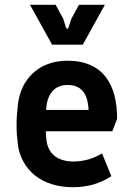

<svg xmlns="http://www.w3.org/2000/svg" viewBox="-20 -770 547 800"><path d="M283 10C342 10 396 -4 444 -36L405 -131C371 -109 327 -97 287 -97C225 -97 179 -125 173 -191C172 -202 171 -213 171 -223H448L468 -275C468 -415 412 -517 261 -517C141 -517 68 -440 55 -338C51 -305 49 -277 49 -249C49 -221 51 -195 55 -163C71 -64 151 10 283 10ZM197 -584H325L417 -750H309L277 -691L266 -657C263 -648 257 -648 254 -657L244 -691L212 -750H105ZM172 -312V-314C176 -374 203 -416 262 -416C329 -416 347 -365 349 -312Z"/></svg>

Font: Finlandica SemiBold
Style: Regular
Weight: 600
Designer: Niklas Ekholm, Juho Hiilivirta, Jaakko Suomalainen
Foundry: Helsinki Type Studio
Version: Version 2.000;Glyphs 3.2 (3202)